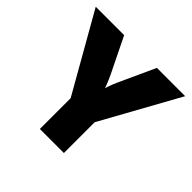

<svg xmlns="http://www.w3.org/2000/svg" viewBox="-174 -918 1109 1109"><g transform="rotate(45 380.0 -364.0)"><path d="M286.1 0V-251.5L15.1 -727.5H247.1L352.1 -513.2Q365.7 -484.9 377.2 -455.3Q388.7 -425.8 400.4 -390.6H371.6Q382.3 -425.8 392.8 -455.3Q403.3 -484.9 416.5 -513.2L514.6 -727.5H745.6L482.4 -251.5V0Z"/></g></svg>

Font: Inter 20pt Black
Style: Regular
Weight: 900
Version: Version 4.001;git-66647c0bb